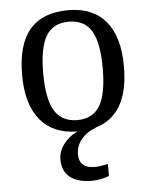

<svg xmlns="http://www.w3.org/2000/svg" viewBox="-55 -591 687 877"><g transform="rotate(-5 288.5 -153.0)"><path d="M284.2 9.8Q173.3 8.8 114.3 -63Q55.2 -134.8 55.2 -269Q55.2 -409.2 114.3 -477.5Q173.3 -545.9 290 -545.9Q402.8 -545.9 462.4 -475.1Q522 -404.3 522 -269Q522 -153.8 482.4 -87.4Q442.9 -21 366.2 0H371.1Q332 12.2 304.9 43Q277.8 73.7 277.8 115.2Q277.8 146.5 296.1 162.4Q314.5 178.2 347.2 178.2Q360.8 178.2 376.5 176Q392.1 173.8 410.2 169.9V224.1Q395.5 231.4 371.6 235.8Q347.7 240.2 333 240.2Q266.6 240.2 231.2 212.4Q195.8 184.6 195.8 129.9Q195.8 93.3 220.9 60.3Q246.1 27.3 284.2 9.8ZM289.1 -42Q358.9 -42 391.8 -95.2Q424.8 -148.4 424.8 -269Q424.8 -386.7 392.3 -439.9Q359.9 -493.2 288.1 -493.2Q216.8 -493.2 184.3 -439.7Q151.9 -386.2 151.9 -269Q151.9 -149.4 185.3 -95.7Q218.8 -42 289.1 -42Z"/></g></svg>

Font: Noto Serif
Style: Regular
Weight: 400
Designer: Monotype Design team
Foundry: Monotype Imaging Inc.
Version: Version 1.02